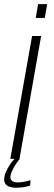

<svg xmlns="http://www.w3.org/2000/svg" viewBox="-30 -763 257 922"><path d="M153 -743 141.5 -677H185L196.5 -743ZM19.5 0H63.5L167.5 -590H124ZM45 138.5Q59 138.5 73.2 137Q87.5 135.5 98.5 132.8Q109.5 130 115 128L116.5 102Q110 104.5 100 107Q90 109.5 78.2 111.2Q66.5 113 56 113Q37.5 113 28.8 106.2Q20 99.5 20 87.5Q20 75 28 57.8Q36 40.5 46.8 24.2Q57.5 8 65.5 0H40Q30 9 18.5 26.2Q7 43.5 -1.5 62.8Q-10 82 -10 98Q-10 112.5 -2.8 121.5Q4.5 130.5 17 134.5Q29.5 138.5 45 138.5Z"/></svg>

Font: Anybody SemiExpanded ExtraLight
Style: Italic
Weight: 250
Width: 6
Italic angle: -10°
Version: Version 1.113;gftools[0.9.25]